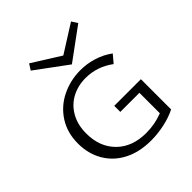

<svg xmlns="http://www.w3.org/2000/svg" viewBox="-187 -789 917 917"><g transform="rotate(-45 272.0 -330.5)"><path d="M297 -519 137 -637 156 -667 298 -578 439 -667 458 -637ZM480 -236V-32Q445 -14 399 -4Q353 6 308 6Q229 6 171 -24Q113 -54 81.5 -108Q50 -162 50 -231Q50 -304 85 -358.5Q120 -413 179 -442Q238 -471 306 -471Q351 -471 394 -457.5Q437 -444 472 -418L439 -379Q375 -427 297 -427Q245 -427 203 -404.5Q161 -382 136.5 -339Q112 -296 112 -237Q112 -146 167.5 -91Q223 -36 317 -36Q376 -36 429 -57V-195H300V-236Z"/></g></svg>

Font: Ysabeau SC Semilight
Style: Regular
Weight: 300
Designer: Christian Thalmann (Catharsis Fonts)
Version: Version 0.003